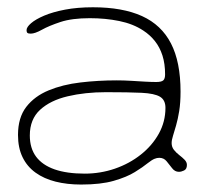

<svg xmlns="http://www.w3.org/2000/svg" viewBox="-20 -474 574 528"><path d="M203 33.5Q164.5 33.5 132.8 25.5Q101 17.5 77.8 0.8Q54.5 -16 42 -41.8Q29.5 -67.5 29.5 -103Q29.5 -150.5 52.2 -180Q75 -209.5 113.8 -225.5Q152.5 -241.5 201 -247.2Q249.5 -253 301 -253Q320 -253 340.2 -251.8Q360.5 -250.5 378.5 -249.5Q396.5 -248.5 409.5 -248.5Q424 -248.5 429 -253Q434 -257.5 434 -269.5Q434 -298.5 426.8 -321.2Q419.5 -344 406 -361Q392.5 -378 374 -390Q346 -408.5 308 -416.2Q270 -424 227 -424Q178 -424 146.2 -413.5Q114.5 -403 95.2 -392.2Q76 -381.5 64.5 -381.5Q58 -381.5 55.5 -383.5Q53 -385.5 53 -391Q53 -399.5 65.5 -410.2Q78 -421 101.5 -431Q125 -441 159 -447.5Q193 -454 235.5 -454Q317 -454 370.5 -429.8Q424 -405.5 450.2 -354.5Q476.5 -303.5 476.5 -222Q476.5 -191.5 472.8 -168.5Q469 -145.5 464.2 -129Q459.5 -112.5 455.8 -100.8Q452 -89 452 -80.5Q452 -70 458.2 -62Q464.5 -54 473 -47.5Q481.5 -41 487.8 -34.5Q494 -28 494 -20.5Q494 -9 486.2 -5.2Q478.5 -1.5 472 -1.5Q461 -1.5 453.5 -11.2Q446 -21 438.2 -30.5Q430.5 -40 418 -40Q411.5 -40 404.8 -37.2Q398 -34.5 386.5 -25.5Q373 -14.5 350.8 -0.8Q328.5 13 293 23.2Q257.5 33.5 203 33.5ZM213 3.5Q256 3.5 296 -10.2Q336 -24 367.2 -48.8Q398.5 -73.5 416.8 -106.5Q435 -139.5 435 -177.5Q435 -199 420 -208Q405 -217 369.5 -218.8Q334 -220.5 271.5 -220.5Q214 -220.5 166.2 -209.2Q118.5 -198 90.2 -172Q62 -146 62 -101.5Q62 -66.5 79.2 -43.2Q96.5 -20 130.2 -8.2Q164 3.5 213 3.5Z"/></svg>

Font: Gluten Thin
Style: Regular
Weight: 100
Designer: Tyler Finck
Foundry: Etcetera Type Company
Version: Version 1.300